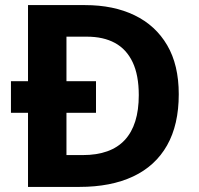

<svg xmlns="http://www.w3.org/2000/svg" viewBox="-20 -734 780 754"><path d="M313.7 -714Q426 -714 508.5 -674Q591.1 -634 636.5 -556.5Q682 -479 682 -364Q682 -244 636 -163Q590 -82 502.7 -41Q415.4 0 292 0H90V-291H23V-415H90V-714ZM321 -590H241V-415H357V-291H241V-125H305Q415 -125 470 -184.2Q525 -243.5 525 -360.3Q525 -439 500.8 -489.9Q476.6 -540.8 431.3 -565.4Q386 -590 321 -590Z"/></svg>

Font: Noto Sans Kannada
Style: Regular
Weight: 400
Designer: Jelle Bosma - Monotype Design Team
Foundry: Monotype Imaging Inc.
Version: Version 2.003